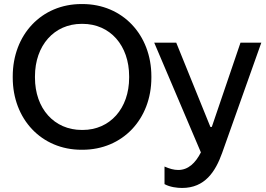

<svg xmlns="http://www.w3.org/2000/svg" viewBox="-20 -731 1317 950"><path d="M43 -347C43 -142 185 10 383 10H388C586 10 729 -141 729 -347V-353C729 -559 586 -711 388 -711H383C185 -711 43 -559 43 -353ZM153 -347V-353C153 -506 248 -613 384 -613H388C525 -613 619 -506 619 -353V-347C619 -194 524 -88 389 -88H385C248 -88 153 -194 153 -347ZM881 199C994 199 1046 118 1079 26L1273 -520H1170L1028 -103H1021L852 -520H743L974 23C947 76 911 110 862 110C840 110 819 104 794 93V180C821 195 857 199 881 199Z"/></svg>

Font: Fixel Display Medium
Style: Regular
Weight: 500
Designer: AlfaBravo + MacPaw
Foundry: Kyrylo Tkachov, Marchela Mozhyna, Serhii Makarenko, Maria Weinstein, Zakhar Kryvoshyya
Version: Version 1.211